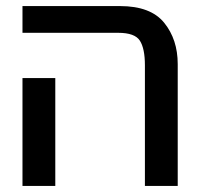

<svg xmlns="http://www.w3.org/2000/svg" viewBox="-20 -612 671 632"><path d="M565 -401V0H457V-397Q457 -452 440.5 -478Q424 -504 369 -504H54V-592H375Q476 -592 520.5 -537Q565 -482 565 -401ZM54 0V-355H162V0Z"/></svg>

Font: LT Superior Semi-bold
Style: Regular
Weight: 600
Designer: Daniel Lyons
Foundry: LyonsType
Version: Version 1.0